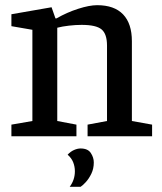

<svg xmlns="http://www.w3.org/2000/svg" viewBox="-20 -526 624 741"><path d="M24 0V-45L105 -59V-411L24 -425V-471L179 -498L194 -455H198Q238 -478 281.5 -492Q325 -506 355 -506Q421 -506 455 -470.5Q489 -435 489 -367V-59L567 -45V0H318V-45L393 -59V-350Q393 -395 372 -412.5Q351 -430 295 -430Q272 -430 246 -427Q220 -424 201 -419V-59L275 -45V0ZM249 195Q269 168 269 135Q269 117 262.5 100.5Q256 84 241 71Q252 59 265.5 53Q279 47 291 47Q319 47 330.5 64.5Q342 82 342 101Q342 125 332.5 144.5Q323 164 311 177Q299 190 291 195Z"/></svg>

Font: Faustina Medium
Style: Regular
Weight: 500
Designer: Alfonso Garcia
Foundry: http://www.omnibus-type.com
Version: Version 1.200